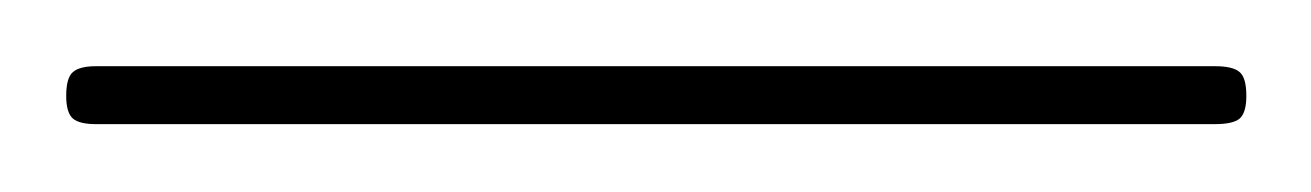

<svg xmlns="http://www.w3.org/2000/svg" viewBox="-20 119 396 58"><path d="M0 148Q0 142.5 2 140.8Q4 139 9 139H347Q352.5 139 354.5 140.8Q356.5 142.5 356.5 148Q356.5 153 354.5 154.8Q352.5 156.5 347 156.5H9Q4 156.5 2 154.8Q0 153 0 148Z"/></svg>

Font: Fraunces 120pt SemiBold
Style: Regular
Weight: 600
Version: Version 1.000;[b76b70a41]